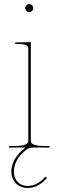

<svg xmlns="http://www.w3.org/2000/svg" viewBox="-20 -730 290 950"><path d="M25 0H106.5C70.5 28 36 65.5 36 121C36.5 161.5 65 200 118 200C147 200 179.5 187.5 209.5 153.5C212.5 150 210 147 209.5 146.5C209 146 205 143.5 202 147C174 179 144 190 118 190C71 190 49 156.5 48.5 121C48.5 71 78 36.5 111 10C117.5 5 130 0 144 0H225V-7.5H207.5C139 -7.5 132.5 -20.5 132.5 -35V-521.5L67.5 -520H55V-512.5H67.5C106 -512.5 120 -506 120 -487.5V-35C120 -20.5 113.5 -7.5 45 -7.5H25ZM105 -690C105 -679 114.5 -670 125 -670C136 -670 145 -679.5 145 -690C145 -701 135.5 -710 125 -710C114 -710 105 -700.5 105 -690Z"/></svg>

Font: Znikomit
Style: Regular
Weight: 100
Designer: gluk
Foundry: gluk
Version: Version 0.55